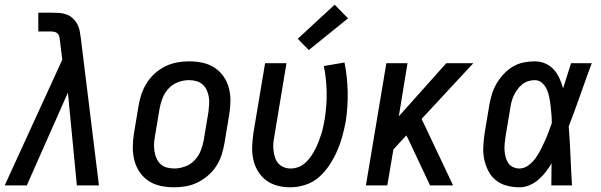

<svg xmlns="http://www.w3.org/2000/svg" viewBox="-36 -789 2556 817"><path d="M-16 0 229 -535 219 -617Q218 -625 216.5 -632.5Q215 -640 210 -645.5Q205 -651 197.5 -653Q190 -655 182 -655H127V-735H182Q199 -735 215.5 -734Q232 -733 247 -727.5Q262 -722 273.5 -711.5Q285 -701 292.5 -687.5Q300 -674 303 -658Q306 -642 308 -626L385 0H291L253 -395L78 0Z M705 8Q675 8 647 2Q619 -4 596.5 -19Q574 -34 558.5 -56.5Q543 -79 536 -106Q529 -133 529 -162Q529 -191 534 -221L554 -341Q558 -365 566.5 -390Q575 -415 589.5 -437.5Q604 -460 624.5 -478Q645 -496 669 -507.5Q693 -519 718.5 -523.5Q744 -528 769 -528Q798 -528 826 -522Q854 -516 877 -501Q900 -486 915.5 -463.5Q931 -441 938 -414Q945 -387 944.5 -358Q944 -329 939 -299L919 -179Q915 -155 907 -130Q899 -105 884.5 -82.5Q870 -60 849 -42Q828 -24 804.5 -12.5Q781 -1 755.5 3.5Q730 8 705 8ZM706 -72Q728 -72 751.5 -80.5Q775 -89 792 -107Q809 -125 818 -147.5Q827 -170 831 -193L851 -313Q853 -329 854 -345Q855 -361 852.5 -376.5Q850 -392 843.5 -406Q837 -420 825.5 -430Q814 -440 799 -444Q784 -448 768 -448Q745 -448 722 -439.5Q699 -431 682 -413Q665 -395 656 -372.5Q647 -350 643 -327L623 -207Q620 -191 619.5 -175Q619 -159 621.5 -143.5Q624 -128 630.5 -114Q637 -100 648 -90Q659 -80 674.5 -76Q690 -72 706 -72Z M1199 8Q1171 8 1144.5 1Q1118 -6 1097 -21.5Q1076 -37 1062 -60Q1048 -83 1042 -109.5Q1036 -136 1037 -164Q1038 -192 1042 -221L1092 -520H1183L1131 -207Q1128 -192 1127 -177Q1126 -162 1128 -147Q1130 -132 1134.5 -118Q1139 -104 1148.5 -93.5Q1158 -83 1171.5 -77.5Q1185 -72 1200 -72Q1217 -72 1233.5 -78Q1250 -84 1263.5 -96.5Q1277 -109 1287 -123.5Q1297 -138 1305 -153.5Q1313 -169 1319.5 -185.5Q1326 -202 1331 -218Q1336 -234 1339.5 -250.5Q1343 -267 1346 -284Q1355 -341 1354 -397.5Q1353 -454 1342 -508L1430 -523Q1442 -462 1443.5 -399Q1445 -336 1435 -271Q1429 -240 1420.5 -208.5Q1412 -177 1398.5 -146.5Q1385 -116 1366 -87Q1347 -58 1321.5 -35.5Q1296 -13 1263.5 -2.5Q1231 8 1199 8ZM1278 -576 1231 -624 1388 -769 1445 -711Z M1521 0 1608 -520H1698L1661 -294L1863 -520H1978L1758 -283L1892 0H1794L1703 -193L1693 -213L1638 -153L1612 0Z M2175 8Q2147 8 2120.5 1Q2094 -6 2074 -22Q2054 -38 2042 -61.5Q2030 -85 2024.5 -111Q2019 -137 2020.5 -165Q2022 -193 2026 -221L2046 -341Q2050 -364 2057 -387.5Q2064 -411 2076.5 -432.5Q2089 -454 2106.5 -473Q2124 -492 2145.5 -505Q2167 -518 2191 -523Q2215 -528 2239 -528Q2263 -528 2284 -519Q2305 -510 2320 -493.5Q2335 -477 2344.5 -456Q2354 -435 2360 -413Q2369 -440 2377 -466.5Q2385 -493 2394 -520H2482Q2457 -453 2433.5 -385.5Q2410 -318 2384 -251Q2389 -188 2391.5 -125.5Q2394 -63 2398 0H2310Q2310 -23 2310.5 -46.5Q2311 -70 2311 -94Q2300 -75 2286 -57Q2272 -39 2254.5 -24Q2237 -9 2216 -0.5Q2195 8 2175 8ZM2175 -72Q2194 -72 2212 -85Q2230 -98 2242.5 -115.5Q2255 -133 2264.5 -151.5Q2274 -170 2282.5 -189Q2291 -208 2298 -227Q2305 -246 2312 -265Q2312 -284 2310.5 -302Q2309 -320 2307 -338Q2305 -356 2301.5 -374Q2298 -392 2291 -408Q2284 -424 2271 -436Q2258 -448 2239 -448Q2225 -448 2211 -443.5Q2197 -439 2185.5 -429.5Q2174 -420 2165 -407.5Q2156 -395 2150 -382Q2144 -369 2140.5 -355Q2137 -341 2135 -327L2115 -207Q2113 -193 2111.5 -178Q2110 -163 2111 -148.5Q2112 -134 2115.5 -120.5Q2119 -107 2126.5 -95.5Q2134 -84 2147 -78Q2160 -72 2175 -72Z"/></svg>

Font: Iosevka SS04 Medium Oblique
Style: Regular
Weight: 500
Italic angle: -9°
Monospace: yes
Designer: Belleve Invis
Foundry: Belleve Invis
Version: Version 19.0.0; ttfautohint (v1.8.4)